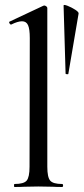

<svg xmlns="http://www.w3.org/2000/svg" viewBox="-20 -747 334 767"><path d="M38 -12Q75 -12 86.5 -25.5Q98 -39 98 -81L99 -595Q99 -631 92 -646.5Q85 -662 68 -662Q51 -662 25 -649H24Q20 -649 17.5 -654.5Q15 -660 19 -661L153 -724L157 -725Q160 -725 164.5 -722Q169 -719 169 -715V-81Q169 -39 180.5 -25.5Q192 -12 228 -12Q232 -12 232 -6Q232 0 228 0Q205 0 191 -1L133 -2L77 -1Q63 0 38 0Q36 0 36 -6Q36 -12 38 -12ZM294 -693 253 -452Q253 -450 247.5 -450.5Q242 -451 242 -453L234 -725Q234 -730 249.5 -724Q265 -718 280 -708.5Q295 -699 294 -693Z"/></svg>

Font: Cormorant Infant Medium
Style: Regular
Weight: 500
Designer: Christian Thalmann (Catharsis Fonts)
Foundry: Catharsis Fonts
Version: Version 4.000